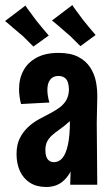

<svg xmlns="http://www.w3.org/2000/svg" viewBox="-38 -737 445 766"><path d="M242 0 245 -91 237 -381Q236 -411 225 -422.5Q214 -434 195 -434Q174 -434 162.5 -419.5Q151 -405 151 -379Q151 -367 153 -354.5Q155 -342 159 -328L46 -322Q42 -337 40 -352Q38 -367 38 -381Q38 -424 56 -456.5Q74 -489 109 -507.5Q144 -526 195 -526Q243 -526 273.5 -510.5Q304 -495 321.5 -468.5Q339 -442 345 -410Q351 -378 350 -345L348 -247L350 0ZM146 9Q108 9 81.5 -8Q55 -25 41.5 -54.5Q28 -84 28 -122Q28 -159 40.5 -184.5Q53 -210 73 -229Q93 -248 118 -261.5Q143 -275 168 -288Q184 -297 197 -306Q210 -315 219 -326.5Q228 -338 232.5 -351.5Q237 -365 237 -381L288 -352Q284 -317 270 -292.5Q256 -268 237.5 -251Q219 -234 200 -221Q183 -209 170 -197.5Q157 -186 150 -172Q143 -158 143 -138Q143 -124 146.5 -113Q150 -102 158 -96Q166 -90 177 -90Q197 -90 211 -106.5Q225 -123 233 -159.5Q241 -196 241 -255L283 -307Q283 -238 277 -180.5Q271 -123 256 -80.5Q241 -38 214 -14.5Q187 9 146 9ZM283 -553Q284 -552 274 -561.5Q264 -571 251 -584.5Q238 -598 226 -607Q215 -617 201.5 -628.5Q188 -640 178.5 -648Q169 -656 169 -655L251 -717Q250 -717 256.5 -707.5Q263 -698 273.5 -684.5Q284 -671 293 -658Q305 -643 317 -628.5Q329 -614 337 -605Q345 -596 343 -597ZM95 -551Q97 -550 87 -559.5Q77 -569 64 -582.5Q51 -596 39 -605Q27 -615 13.5 -626.5Q0 -638 -9 -646Q-18 -654 -18 -653L64 -715Q63 -715 69.5 -705.5Q76 -696 86.5 -682.5Q97 -669 106 -656Q118 -641 130 -626.5Q142 -612 150 -603Q158 -594 156 -595Z"/></svg>

Font: Truculenta ExtraBold
Style: Regular
Weight: 800
Version: Version 1.002